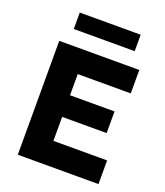

<svg xmlns="http://www.w3.org/2000/svg" viewBox="-159 -1001 954 1109"><g transform="rotate(20 317.5 -447.0)"><path d="M82.5 0V-700H574.5V-556H248.5V-426H522V-293H248.5V-145.5H578.5V0ZM138 -793V-894H512.5V-793Z"/></g></svg>

Font: Geologica Cursive
Style: Bold
Weight: 700
Designer: Sindre Bremnes, Frode Helland
Foundry: Monokrom Skriftforlag AS
Version: Version 1.010;gftools[0.9.28]